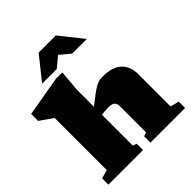

<svg xmlns="http://www.w3.org/2000/svg" viewBox="-253 -1117 1281 1281"><g transform="rotate(-45 388.0 -476.0)"><path d="M355 0H28.5V-59.5L89.5 -76V-568.5L-2.5 -632V-698L279.5 -747H340.5L327.5 -597V-436Q374.5 -473 402.8 -493.5Q431 -514 448.8 -523.2Q466.5 -532.5 480.5 -534.8Q494.5 -537 512.5 -537Q602.5 -537 646.5 -495.5Q690.5 -454 690.5 -379.5V-76L752 -59.5V0H425V-59.5L452.5 -69V-315.5Q452.5 -339.5 440.2 -352.2Q428 -365 392.5 -365Q363 -365 327.5 -360V-69L355 -59.5ZM476 -789 403 -849.5 330 -789H192L322 -952H484L614 -789Z"/></g></svg>

Font: Newsreader Caption ExtraBold
Style: Regular
Weight: 800
Designer: Hugues Gentile
Foundry: Production Type
Version: Version 1.001